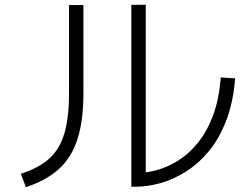

<svg xmlns="http://www.w3.org/2000/svg" viewBox="-20 -753 1040 801"><path d="M88 28 67 -28Q142 -52 186 -92Q230 -132 249 -198Q268 -264 268 -363V-732H328V-363Q328 -252 304 -175Q280 -98 227.5 -49.5Q175 -1 88 28ZM901 -430 961 -426Q953 -326 924 -250.5Q895 -175 851.5 -122.5Q808 -70 755.5 -37Q703 -4 649 11Q595 26 545 26H528V-733H588V-12L557 -32Q595 -32 638.5 -44.5Q682 -57 725.5 -84.5Q769 -112 806.5 -158.5Q844 -205 869 -272Q894 -339 901 -430Z"/></svg>

Font: Murecho Thin Light
Style: Regular
Weight: 300
Version: Version 1.010